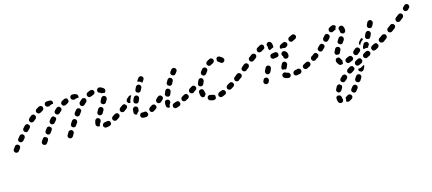

<svg xmlns="http://www.w3.org/2000/svg" viewBox="-62 -699 3186 1415"><g transform="rotate(-15 1531.5 9.0)"><path d="M448 -3Q449 -7 448 -11Q447 -15 445 -18Q443 -21 440 -23Q439 -23 439 -24Q438 -24 438 -24Q431 -28 423 -26Q416 -24 411 -17L400 2Q398 5 397 9Q396 13 397 17Q398 21 400 24Q403 27 406 29Q413 34 421 32Q429 30 434 23L445 4Q448 1 448 -3ZM35 7Q37 4 38 0Q39 -4 39 -8Q38 -11 37 -13Q36 -16 35 -18Q32 -19 30 -21Q29 -22 28 -23Q25 -25 22 -25Q19 -26 16 -25Q12 -25 9 -23Q5 -21 3 -17Q-3 -9 -9 -1Q-10 0 -10 0Q-15 7 -14 15Q-13 23 -6 28Q1 33 9 32Q17 31 22 24Q22 24 23 23Q29 15 35 7ZM252 -3Q253 -7 252 -11Q252 -13 251 -15Q250 -17 249 -18Q245 -20 242 -22Q240 -24 237 -26Q235 -27 233 -27Q231 -27 229 -27Q225 -26 222 -24Q218 -22 216 -18L204 -1Q200 6 201 14Q203 22 210 27Q217 31 225 30Q233 28 238 21L249 4Q251 1 252 -3ZM729 9Q733 2 730 -6Q730 -6 730 -7Q730 -7 730 -7Q729 -9 728 -12Q727 -14 725 -15Q723 -17 721 -18Q718 -20 714 -21Q710 -21 706 -20Q696 -18 687 -17Q683 -16 679 -14Q676 -12 674 -9Q671 -6 670 -2Q669 2 669 6Q670 14 677 19Q683 24 691 23Q704 22 716 18Q724 16 729 9ZM632 0Q628 -1 625 -4Q622 -6 620 -10Q619 -13 618 -17Q618 -19 618 -20Q618 -27 620 -34Q621 -40 624 -48Q625 -51 628 -54Q631 -57 634 -59Q638 -60 642 -60Q646 -61 650 -59Q657 -56 661 -49Q664 -41 661 -33Q660 -30 659 -27Q657 -25 656 -23Q650 -16 648 -8Q647 -4 647 0Q645 1 643 1Q641 1 639 2Q636 2 632 0ZM806 -35Q808 -43 804 -49Q803 -50 803 -50Q803 -51 802 -52Q800 -54 797 -56Q794 -58 791 -59Q787 -60 783 -59Q779 -58 775 -56Q766 -49 757 -44Q754 -42 751 -39Q749 -36 748 -32Q747 -28 748 -24Q748 -20 751 -17Q755 -10 763 -8Q771 -6 778 -10Q787 -15 798 -23Q804 -27 806 -35ZM91 -69Q92 -76 88 -82Q86 -83 83 -85Q82 -87 81 -88Q78 -89 76 -90Q73 -90 70 -90Q66 -90 62 -88Q59 -86 56 -83Q49 -75 42 -66Q37 -60 37 -52Q38 -44 45 -38Q51 -33 59 -34Q68 -35 73 -41Q80 -49 87 -57Q91 -63 91 -69ZM299 -73Q299 -79 296 -84Q292 -86 289 -89Q287 -91 285 -93Q283 -94 280 -94Q278 -94 276 -93Q272 -93 268 -91Q265 -89 263 -85L251 -69Q246 -62 247 -54Q249 -46 255 -41Q259 -38 262 -37Q266 -37 270 -37Q274 -38 278 -40Q281 -42 283 -45L295 -62Q299 -67 299 -73ZM493 -75Q494 -79 493 -83Q493 -86 491 -89Q489 -92 486 -94Q485 -95 484 -95Q477 -100 469 -98Q461 -96 457 -89L445 -70Q443 -67 442 -63Q441 -59 442 -55Q443 -51 445 -48Q447 -45 451 -43Q458 -38 466 -40Q474 -42 478 -49L491 -68Q493 -71 493 -75ZM858 -66Q860 -70 861 -74Q861 -78 861 -81Q860 -85 857 -89Q853 -95 844 -97Q836 -98 829 -93L826 -91Q823 -89 821 -85Q819 -82 818 -78Q817 -74 818 -70Q819 -66 821 -63Q826 -56 834 -55Q843 -54 849 -58L853 -61Q856 -63 858 -66ZM656 -105 667 -125Q669 -128 673 -130Q676 -133 680 -134Q684 -135 687 -134Q691 -133 695 -131Q702 -127 704 -119Q706 -111 701 -104L690 -85Q688 -81 684 -79Q681 -76 677 -76Q674 -75 671 -75Q668 -75 665 -77Q663 -78 661 -78Q655 -83 653 -91Q651 -99 656 -105ZM146 -125Q148 -128 148 -132Q148 -135 147 -137Q146 -140 145 -142Q143 -144 140 -146Q139 -148 139 -149Q133 -153 125 -152Q118 -151 113 -146Q106 -138 98 -130Q92 -124 93 -116Q93 -107 99 -102Q102 -99 106 -98Q109 -96 113 -96Q117 -96 121 -98Q124 -100 127 -103Q135 -111 142 -118Q145 -121 146 -125ZM349 -135Q350 -141 347 -146Q343 -149 340 -152Q338 -154 337 -156Q335 -157 332 -157Q330 -158 328 -158Q324 -157 320 -155Q317 -154 314 -151Q307 -143 300 -134Q295 -128 296 -120Q297 -111 303 -106Q310 -101 318 -102Q326 -103 331 -109Q338 -117 344 -125Q348 -129 349 -135ZM543 -149Q542 -156 537 -162Q536 -163 535 -164Q531 -166 528 -167Q524 -168 520 -168Q516 -167 513 -165Q509 -163 507 -160Q500 -151 493 -142Q488 -135 489 -127Q491 -119 497 -114Q501 -111 504 -110Q508 -109 512 -110Q516 -111 520 -113Q523 -115 525 -118Q532 -127 538 -136Q543 -141 543 -149ZM710 -197Q714 -204 722 -206Q730 -209 737 -205Q741 -203 743 -200Q746 -197 747 -193Q748 -189 748 -185Q747 -181 746 -177Q741 -169 734 -157Q732 -154 729 -151Q726 -149 722 -148Q718 -147 714 -148Q711 -148 707 -150Q707 -150 707 -150Q706 -151 706 -151Q699 -155 697 -163Q696 -171 700 -178Q706 -189 710 -197ZM208 -184Q210 -190 207 -196Q205 -199 203 -203Q202 -203 202 -204Q196 -209 189 -209Q182 -209 176 -204Q168 -197 159 -190Q153 -184 152 -176Q152 -168 157 -161Q163 -155 171 -155Q179 -154 186 -160Q194 -167 202 -173Q207 -178 208 -184ZM405 -190Q406 -196 405 -202Q401 -205 397 -211Q397 -212 396 -213Q390 -217 384 -216Q377 -215 372 -211Q364 -204 356 -196Q351 -191 350 -182Q350 -174 356 -168Q362 -162 370 -162Q378 -162 384 -168Q392 -175 399 -181Q403 -185 405 -190ZM599 -206Q601 -213 598 -219Q596 -221 595 -224Q592 -227 589 -228Q585 -230 581 -230Q577 -231 573 -229Q570 -228 567 -225Q558 -218 549 -209Q544 -203 544 -195Q544 -187 549 -181Q552 -178 556 -176Q560 -175 564 -175Q568 -175 571 -176Q575 -178 578 -181Q585 -189 593 -195Q598 -200 599 -206ZM273 -223Q275 -227 276 -230Q277 -232 277 -234Q277 -236 277 -237Q275 -242 274 -248Q269 -254 262 -256Q255 -257 248 -254Q238 -249 228 -242Q221 -238 219 -230Q217 -222 222 -215Q226 -208 234 -206Q242 -204 249 -208Q258 -214 267 -218Q270 -220 273 -223ZM444 -215Q441 -213 437 -213Q433 -212 429 -213Q425 -214 422 -216Q419 -219 417 -222Q412 -229 414 -237Q416 -245 424 -250Q434 -256 443 -260Q447 -262 451 -262Q455 -262 459 -261Q461 -260 464 -258Q466 -257 468 -254Q468 -248 471 -241Q471 -240 472 -239Q471 -234 468 -230Q465 -226 461 -224Q453 -220 444 -215ZM640 -227Q632 -224 625 -226Q617 -229 613 -237Q610 -244 613 -252Q615 -260 623 -263Q635 -269 647 -272Q650 -274 654 -273Q658 -273 662 -271Q665 -269 668 -266Q670 -263 671 -259Q671 -259 672 -259Q672 -259 672 -259Q671 -256 672 -252Q672 -251 672 -249Q671 -244 667 -240Q663 -236 658 -234Q649 -231 640 -227ZM708 -237Q700 -239 696 -246Q692 -254 695 -262Q696 -265 698 -268Q701 -272 704 -273Q708 -275 712 -276Q716 -276 720 -275Q737 -270 748 -259Q750 -256 752 -252Q753 -248 753 -244Q753 -240 751 -237Q750 -233 747 -230Q746 -229 745 -228Q744 -228 742 -227Q738 -229 733 -229Q727 -230 721 -229Q720 -229 720 -230Q719 -231 719 -231Q715 -235 708 -237ZM496 -243Q490 -249 490 -257Q490 -265 496 -271Q502 -277 510 -277Q527 -277 539 -271Q547 -267 549 -259Q552 -251 548 -244Q548 -243 548 -242Q547 -242 547 -241Q543 -242 539 -242Q530 -242 522 -239Q519 -238 517 -236Q514 -237 510 -237Q502 -237 496 -243ZM310 -237Q306 -238 303 -241Q300 -243 298 -246Q296 -250 295 -254Q294 -262 299 -269Q304 -275 313 -276Q321 -277 329 -277Q335 -277 341 -276Q349 -275 354 -268Q358 -261 357 -253Q356 -251 356 -250Q355 -248 355 -247Q352 -247 348 -247Q340 -246 332 -242Q328 -240 324 -237Q321 -237 318 -237Q314 -236 310 -237Z M997 24Q1001 23 1004 21Q1007 19 1010 16Q1012 13 1012 10Q1013 7 1013 4Q1013 3 1013 3Q1009 -3 1007 -10Q1004 -14 999 -15Q995 -17 990 -16Q986 -15 982 -15Q978 -15 975 -15Q971 -16 967 -15Q963 -14 960 -11Q957 -8 955 -5Q953 -1 953 3Q952 11 957 17Q963 24 971 24Q976 25 982 25Q989 25 997 24ZM1257 5Q1259 3 1261 -1Q1262 -3 1262 -6Q1263 -8 1262 -11Q1261 -13 1260 -15Q1258 -19 1257 -23Q1252 -27 1247 -28Q1241 -30 1235 -27Q1225 -23 1217 -21Q1209 -18 1205 -11Q1202 -4 1204 4Q1205 8 1208 11Q1210 14 1214 16Q1217 18 1221 18Q1225 18 1229 17Q1239 14 1250 10Q1254 8 1257 5ZM1163 -2Q1156 -6 1154 -15Q1153 -22 1153 -30Q1153 -36 1154 -41Q1154 -50 1161 -55Q1167 -60 1175 -59Q1184 -58 1189 -52Q1194 -46 1193 -37Q1193 -34 1193 -32Q1188 -27 1185 -21Q1181 -13 1181 -5Q1181 -2 1181 0Q1180 0 1179 1Q1179 1 1178 1Q1170 3 1163 -2ZM1085 -25Q1087 -31 1085 -38Q1083 -39 1082 -41Q1079 -44 1077 -48Q1071 -51 1065 -51Q1060 -51 1055 -48Q1046 -42 1038 -37Q1035 -35 1033 -31Q1030 -28 1029 -24Q1029 -20 1029 -17Q1030 -13 1032 -9Q1036 -2 1044 0Q1052 2 1059 -3Q1068 -8 1078 -15Q1083 -19 1085 -25ZM917 -16Q911 -22 911 -30Q911 -31 911 -32Q911 -42 913 -55Q914 -59 916 -62Q919 -66 922 -68Q925 -70 929 -71Q933 -72 937 -71Q941 -70 944 -68Q947 -66 950 -63Q952 -59 953 -55Q953 -52 953 -48Q951 -39 951 -32Q948 -30 946 -28Q939 -23 935 -15Q934 -13 933 -11Q933 -11 932 -11Q932 -11 931 -11Q923 -11 917 -16ZM1334 -36Q1337 -42 1335 -48Q1334 -50 1333 -52Q1330 -56 1328 -60Q1327 -61 1325 -62Q1323 -63 1321 -64Q1317 -65 1313 -64Q1310 -64 1306 -62Q1297 -57 1288 -52Q1285 -50 1282 -47Q1280 -44 1279 -40Q1277 -37 1278 -33Q1278 -29 1280 -25Q1284 -18 1292 -15Q1300 -13 1307 -17Q1316 -22 1326 -27Q1331 -30 1334 -36ZM1112 -49Q1104 -50 1099 -56Q1093 -62 1094 -70Q1094 -79 1100 -84Q1108 -91 1115 -98Q1118 -100 1122 -102Q1126 -103 1130 -103Q1132 -103 1134 -102Q1136 -102 1138 -101Q1140 -98 1143 -95Q1145 -93 1147 -91Q1148 -87 1149 -84Q1149 -80 1148 -77Q1147 -74 1145 -71Q1143 -69 1141 -67Q1134 -60 1127 -54Q1121 -49 1112 -49ZM1388 -74Q1389 -82 1384 -88Q1382 -92 1379 -94Q1375 -96 1371 -97Q1368 -97 1364 -97Q1360 -96 1357 -93H1356Q1353 -91 1350 -87Q1348 -84 1348 -80Q1347 -76 1348 -72Q1349 -68 1351 -65Q1353 -62 1357 -60Q1360 -58 1364 -57Q1368 -56 1372 -57Q1376 -58 1379 -60V-61Q1386 -65 1388 -74ZM876 -83Q878 -89 876 -95Q874 -97 872 -99Q870 -102 867 -106Q866 -107 864 -108Q862 -108 860 -109Q856 -109 852 -108Q848 -107 845 -105Q837 -99 829 -93Q822 -89 820 -81Q819 -72 824 -66Q826 -62 829 -60Q832 -58 836 -57Q840 -57 844 -57Q848 -58 851 -61Q860 -67 869 -73Q874 -77 876 -83ZM1179 -125Q1180 -129 1183 -131Q1186 -134 1189 -136Q1193 -137 1197 -137Q1201 -137 1205 -135Q1212 -132 1215 -124Q1219 -117 1215 -109Q1211 -100 1208 -91Q1206 -87 1204 -84Q1201 -81 1197 -80Q1196 -79 1194 -78Q1193 -78 1191 -78Q1185 -81 1178 -82Q1177 -82 1177 -82Q1172 -86 1170 -92Q1168 -99 1170 -105Q1174 -115 1179 -125ZM941 -136Q943 -140 946 -143Q949 -145 953 -147Q956 -148 960 -148Q964 -148 968 -146Q975 -143 978 -135Q981 -128 978 -120Q974 -110 970 -102Q968 -96 963 -93Q958 -89 953 -89Q947 -92 941 -93Q940 -93 939 -93Q934 -98 932 -104Q931 -111 933 -117Q937 -126 941 -136ZM929 -158Q927 -159 926 -159Q924 -160 922 -160Q918 -160 914 -159Q910 -157 907 -155Q900 -148 892 -142Q886 -136 885 -128Q884 -120 889 -113Q893 -109 898 -107Q904 -106 909 -107Q909 -108 909 -110Q909 -118 912 -125Q916 -135 921 -146Q924 -152 929 -158ZM1216 -200Q1218 -203 1221 -206Q1224 -208 1228 -209Q1231 -210 1235 -210Q1239 -209 1243 -207Q1250 -203 1252 -195Q1255 -188 1250 -180Q1246 -172 1241 -162Q1238 -157 1233 -154Q1227 -151 1221 -152Q1218 -154 1214 -156Q1211 -157 1209 -158Q1204 -162 1203 -169Q1202 -175 1205 -181Q1211 -191 1216 -200ZM984 -163Q986 -163 988 -163Q990 -163 992 -164Q996 -165 999 -167Q1002 -170 1004 -173L1014 -192Q1016 -195 1016 -199Q1016 -203 1015 -207Q1014 -211 1012 -214Q1009 -217 1005 -219Q1002 -221 998 -221Q994 -221 990 -220Q986 -219 983 -217Q980 -214 978 -211L969 -192Q966 -187 967 -180Q967 -174 972 -169Q975 -168 977 -167Q981 -165 984 -163ZM1263 -266Q1268 -272 1276 -273Q1284 -274 1291 -269Q1297 -264 1299 -256Q1300 -248 1295 -241L1293 -239Q1293 -238 1292 -237Q1291 -236 1291 -236Q1288 -232 1284 -227Q1280 -222 1275 -220Q1269 -219 1263 -220Q1259 -224 1254 -227Q1253 -228 1252 -228Q1248 -234 1248 -240Q1248 -247 1252 -252Q1259 -260 1263 -266ZM1012 -269Q1017 -275 1025 -277Q1033 -278 1040 -273Q1046 -269 1048 -261Q1049 -253 1045 -247L1043 -244Q1043 -242 1042 -242Q1041 -241 1040 -240Q1037 -235 1034 -231Q1033 -230 1032 -229Q1031 -228 1030 -227Q1029 -228 1028 -229Q1023 -235 1016 -239Q1009 -242 1001 -243Q999 -244 998 -244Q998 -247 999 -250Q1000 -253 1002 -255Q1007 -262 1012 -269Z M1499 32Q1497 32 1496 32Q1488 30 1481 28Q1473 26 1469 18Q1465 11 1468 3Q1469 -1 1471 -4Q1474 -7 1477 -9Q1481 -11 1485 -11Q1489 -12 1492 -10Q1498 -9 1504 -8Q1504 -8 1506 -7Q1509 -7 1511 -6Q1516 -6 1520 -3Q1523 0 1526 4Q1526 4 1526 5Q1525 11 1527 18Q1525 26 1519 30Q1512 34 1505 33Q1502 33 1499 32ZM1606 7Q1609 1 1607 -6Q1607 -7 1606 -9Q1604 -12 1602 -16Q1601 -17 1599 -18Q1597 -20 1595 -20Q1591 -22 1587 -22Q1583 -22 1580 -20Q1570 -16 1561 -13Q1558 -11 1555 -9Q1552 -6 1550 -2Q1548 1 1548 5Q1548 9 1549 13Q1552 21 1559 24Q1567 28 1575 25Q1585 21 1596 16Q1603 14 1606 7ZM1439 -7Q1435 -8 1432 -9Q1428 -11 1425 -14Q1423 -17 1421 -20Q1419 -25 1418 -30Q1417 -38 1416 -47Q1415 -55 1421 -62Q1426 -68 1435 -68Q1443 -69 1449 -64Q1455 -58 1456 -50Q1456 -44 1458 -38Q1458 -36 1459 -35Q1460 -32 1460 -29Q1460 -27 1460 -24Q1456 -21 1453 -17Q1450 -14 1448 -9Q1448 -9 1448 -9Q1447 -9 1447 -9Q1443 -7 1439 -7ZM1679 -35Q1682 -42 1679 -48Q1678 -50 1677 -52Q1675 -54 1673 -57Q1672 -59 1669 -60Q1667 -61 1665 -61Q1661 -62 1657 -62Q1653 -61 1650 -59Q1641 -53 1632 -48Q1625 -43 1623 -35Q1621 -27 1625 -20Q1629 -13 1637 -11Q1645 -9 1652 -13Q1661 -19 1671 -25Q1677 -29 1679 -35ZM1733 -74Q1734 -82 1729 -88Q1727 -92 1724 -94Q1720 -96 1716 -97Q1713 -97 1709 -97Q1705 -96 1702 -93L1700 -92Q1693 -88 1692 -79Q1690 -71 1695 -64Q1697 -61 1701 -59Q1704 -57 1708 -56Q1712 -56 1716 -56Q1720 -57 1723 -60L1724 -61Q1731 -65 1733 -74ZM1402 -78Q1404 -81 1404 -85Q1405 -88 1405 -90Q1405 -92 1404 -94Q1404 -95 1403 -96Q1402 -98 1401 -99Q1399 -102 1397 -105Q1392 -109 1385 -109Q1379 -109 1373 -105Q1363 -98 1356 -94Q1349 -89 1347 -81Q1346 -73 1350 -66Q1352 -63 1356 -60Q1359 -58 1363 -57Q1367 -57 1371 -57Q1375 -58 1378 -60Q1385 -65 1396 -73Q1399 -75 1402 -78ZM1435 -138Q1439 -145 1446 -148Q1454 -150 1462 -146Q1469 -143 1471 -135Q1474 -127 1470 -119Q1466 -112 1463 -103Q1462 -99 1459 -96Q1456 -93 1453 -91Q1452 -91 1450 -90Q1449 -90 1448 -89Q1442 -91 1435 -91Q1428 -94 1425 -101Q1423 -108 1425 -115Q1429 -127 1435 -138ZM1483 -210Q1486 -213 1489 -215Q1493 -217 1497 -217Q1501 -218 1505 -216Q1508 -215 1511 -213Q1518 -207 1519 -199Q1519 -191 1514 -185Q1508 -177 1502 -169Q1499 -165 1496 -163Q1493 -161 1489 -161Q1486 -160 1484 -160Q1482 -161 1480 -161Q1476 -164 1472 -166Q1471 -167 1471 -167Q1466 -172 1466 -179Q1465 -187 1469 -192Q1476 -202 1483 -210ZM1623 -268Q1627 -268 1631 -266Q1636 -263 1641 -259Q1647 -256 1652 -251Q1658 -245 1659 -237Q1659 -229 1654 -223Q1651 -220 1647 -218Q1644 -216 1640 -216Q1636 -216 1632 -217Q1628 -219 1625 -221Q1622 -224 1619 -226Q1619 -226 1619 -227Q1618 -227 1618 -227Q1615 -229 1612 -231Q1609 -232 1607 -235Q1605 -237 1603 -240Q1605 -245 1604 -251Q1604 -254 1604 -258Q1606 -261 1609 -264Q1612 -266 1615 -268Q1619 -269 1623 -268ZM1554 -268Q1562 -271 1570 -268Q1577 -265 1580 -257Q1582 -254 1582 -250Q1582 -246 1581 -242Q1579 -238 1576 -236Q1573 -233 1570 -231Q1562 -228 1554 -223Q1550 -220 1544 -219Q1538 -219 1533 -222Q1530 -227 1526 -230Q1526 -230 1525 -231Q1522 -237 1524 -245Q1526 -252 1532 -256Q1543 -263 1554 -268Z M1895 7Q1898 15 1906 18Q1909 20 1913 20Q1917 20 1921 19Q1925 17 1928 15Q1931 12 1932 8L1936 0Q1939 -8 1936 -15Q1934 -23 1926 -26Q1922 -28 1918 -28Q1914 -28 1911 -27Q1907 -26 1904 -23Q1901 -20 1900 -17L1896 -8Q1892 -1 1895 7ZM2094 15Q2087 20 2079 18Q2060 16 2049 7Q2046 4 2044 1Q2042 -2 2041 -6Q2041 -10 2042 -14Q2043 -18 2045 -21Q2051 -28 2059 -29Q2067 -30 2074 -25Q2075 -24 2077 -23Q2081 -22 2085 -21Q2089 -21 2093 -18Q2096 -16 2098 -13Q2100 -11 2100 -9Q2101 -7 2102 -5Q2102 -2 2102 1Q2102 1 2102 1Q2102 1 2102 2Q2101 10 2094 15ZM2179 6Q2182 4 2184 0Q2186 -3 2186 -7Q2186 -11 2185 -15Q2185 -17 2184 -19Q2181 -25 2174 -28Q2168 -31 2161 -29Q2150 -26 2140 -24Q2132 -22 2128 -15Q2123 -8 2125 0Q2125 4 2128 7Q2130 10 2133 12Q2137 15 2140 15Q2144 16 2148 15Q2160 13 2172 10Q2175 9 2179 6ZM2263 -36Q2266 -44 2262 -51Q2261 -53 2260 -54Q2258 -57 2256 -59Q2253 -61 2250 -61Q2246 -63 2242 -62Q2238 -62 2235 -60Q2225 -55 2216 -50Q2212 -48 2209 -45Q2207 -42 2205 -39Q2204 -35 2204 -31Q2205 -27 2206 -23Q2210 -16 2218 -13Q2225 -10 2233 -14Q2243 -19 2254 -25Q2261 -29 2263 -36ZM1926 -60Q1929 -52 1936 -49Q1940 -47 1944 -47Q1948 -47 1952 -49Q1955 -50 1958 -53Q1961 -55 1963 -59L1973 -81Q1976 -89 1974 -97Q1971 -105 1963 -108Q1959 -110 1955 -110Q1952 -110 1948 -109Q1944 -107 1941 -104Q1938 -102 1937 -98L1926 -76Q1923 -68 1926 -60ZM2049 -67Q2049 -71 2050 -74L2060 -95Q2063 -102 2071 -105Q2078 -108 2086 -105Q2090 -103 2092 -100Q2095 -97 2096 -93Q2098 -90 2098 -86Q2098 -82 2096 -78L2087 -58Q2085 -55 2083 -52Q2081 -50 2078 -48Q2075 -49 2073 -50Q2065 -52 2056 -51Q2056 -51 2055 -51Q2053 -53 2052 -55Q2051 -57 2050 -59Q2048 -63 2049 -67ZM2320 -74Q2321 -82 2316 -88Q2314 -92 2311 -94Q2307 -96 2303 -97Q2300 -97 2296 -97Q2292 -96 2289 -93L2286 -92Q2279 -87 2278 -79Q2276 -70 2281 -64Q2283 -60 2287 -58Q2290 -56 2294 -55Q2298 -55 2302 -56Q2306 -56 2309 -59L2311 -61Q2318 -65 2320 -74ZM1753 -90Q1754 -98 1748 -104Q1743 -111 1735 -112Q1727 -113 1720 -108Q1707 -97 1702 -93Q1698 -91 1696 -88Q1694 -85 1693 -81Q1693 -77 1693 -73Q1694 -69 1697 -66Q1701 -59 1709 -57Q1718 -56 1724 -61Q1731 -65 1745 -76Q1752 -81 1753 -90ZM1820 -138Q1822 -142 1822 -146Q1823 -150 1822 -153Q1821 -157 1818 -160Q1813 -167 1805 -168Q1797 -169 1790 -164L1771 -148Q1768 -146 1766 -142Q1764 -139 1763 -135Q1763 -131 1764 -127Q1765 -123 1768 -120Q1770 -117 1774 -115Q1777 -113 1781 -113Q1785 -112 1789 -113Q1793 -114 1796 -117L1815 -132Q1818 -135 1820 -138ZM2079 -152Q2077 -156 2076 -159Q2075 -163 2076 -167Q2077 -171 2079 -174Q2084 -181 2092 -182Q2100 -184 2107 -179Q2117 -172 2122 -161Q2124 -156 2124 -150Q2124 -144 2123 -138Q2121 -134 2119 -131Q2117 -128 2113 -126Q2110 -124 2106 -124Q2102 -123 2098 -124Q2097 -124 2097 -124Q2096 -125 2096 -125Q2096 -125 2095 -125Q2095 -125 2094 -126Q2088 -129 2085 -134Q2082 -140 2084 -147Q2081 -149 2079 -152ZM2054 -173Q2053 -181 2047 -186Q2041 -191 2033 -191Q2021 -190 2008 -187Q2004 -186 2001 -184Q1998 -182 1996 -179Q1993 -175 1993 -171Q1992 -167 1993 -164Q1994 -155 2001 -151Q2008 -146 2016 -148Q2026 -150 2036 -151Q2040 -151 2044 -153Q2047 -155 2050 -158Q2051 -159 2052 -160Q2052 -162 2053 -163Q2053 -168 2054 -172Q2054 -173 2054 -173ZM1893 -199Q1895 -208 1890 -214Q1885 -221 1877 -222Q1868 -223 1862 -219Q1852 -212 1842 -204Q1838 -201 1836 -198Q1834 -194 1834 -190Q1833 -186 1834 -183Q1835 -179 1838 -176Q1843 -169 1851 -168Q1859 -167 1866 -172Q1876 -179 1885 -186Q1892 -191 1893 -199ZM2105 -204Q2109 -203 2113 -202L2126 -208Q2130 -210 2132 -213Q2135 -216 2136 -220Q2137 -224 2137 -228Q2137 -232 2135 -235Q2133 -239 2130 -241Q2127 -244 2123 -245Q2120 -247 2116 -246Q2112 -246 2108 -244L2088 -234Q2085 -232 2082 -229Q2079 -226 2078 -222Q2077 -219 2077 -215Q2077 -211 2079 -208Q2079 -208 2079 -207Q2079 -207 2080 -206Q2080 -206 2081 -205Q2081 -204 2082 -203Q2085 -204 2088 -205Q2097 -206 2105 -204ZM1992 -241Q1992 -243 1992 -244Q1992 -245 1992 -245Q1987 -252 1988 -260Q1990 -268 1996 -273Q2003 -278 2011 -276Q2019 -275 2024 -268Q2032 -257 2032 -241Q2032 -236 2032 -230Q2032 -230 2032 -230Q2032 -230 2031 -229Q2027 -228 2022 -226L2002 -216Q2002 -216 2001 -216Q1996 -219 1994 -224Q1991 -229 1992 -235Q1992 -238 1992 -241ZM1966 -261Q1962 -268 1954 -271Q1946 -273 1939 -269Q1929 -264 1916 -256Q1909 -252 1908 -244Q1906 -235 1910 -228Q1914 -221 1922 -220Q1931 -218 1938 -222Q1949 -229 1958 -234Q1961 -236 1964 -238Q1966 -241 1967 -245Q1967 -245 1967 -246Q1965 -254 1966 -261ZM2164 -272 2184 -282Q2191 -286 2199 -283Q2207 -281 2211 -273Q2215 -266 2212 -258Q2209 -250 2202 -247L2182 -237Q2178 -235 2174 -234Q2170 -234 2167 -235Q2163 -237 2160 -239Q2157 -241 2156 -244Q2155 -245 2155 -245Q2155 -246 2155 -246Q2151 -254 2154 -261Q2157 -269 2164 -272Z M2448 287Q2448 290 2446 294Q2451 299 2458 301Q2465 303 2471 299Q2481 294 2492 287Q2495 284 2497 281Q2499 277 2500 273Q2500 269 2499 266Q2498 262 2496 259Q2491 252 2483 251Q2474 250 2468 254Q2460 260 2453 264Q2452 264 2451 265Q2450 266 2449 267Q2449 268 2449 270Q2451 279 2448 287ZM2420 247Q2418 243 2414 240Q2414 240 2413 240Q2406 240 2399 237Q2396 237 2393 239Q2391 240 2388 242Q2386 245 2384 249Q2383 253 2383 257Q2383 274 2390 287Q2394 294 2402 296Q2410 298 2418 294Q2421 292 2423 289Q2426 285 2427 281Q2428 278 2427 274Q2427 270 2425 266Q2423 263 2423 256Q2423 252 2420 247ZM2520 200Q2525 193 2534 192Q2542 191 2548 196Q2555 201 2556 209Q2557 217 2552 224Q2545 233 2538 241Q2534 246 2527 248Q2521 249 2515 246Q2514 246 2514 245Q2510 240 2505 236Q2503 231 2503 225Q2504 220 2508 215Q2514 208 2520 200ZM2446 180Q2446 175 2444 170Q2438 167 2434 162Q2434 161 2433 161Q2426 158 2420 161Q2413 163 2409 169Q2403 179 2398 189Q2394 197 2397 204Q2400 212 2407 216Q2411 217 2415 218Q2419 218 2423 216Q2426 215 2429 212Q2432 210 2434 206Q2438 198 2443 190Q2446 186 2446 180ZM2551 158Q2552 154 2554 151Q2560 143 2565 134Q2570 127 2578 125Q2586 123 2593 127Q2596 130 2599 133Q2601 136 2602 140Q2603 144 2602 148Q2601 152 2599 155Q2594 164 2588 173Q2584 178 2578 181Q2572 183 2566 181Q2564 180 2562 178Q2559 175 2555 174Q2554 172 2553 170Q2552 168 2552 166Q2551 162 2551 158ZM2500 126Q2502 120 2500 114Q2497 111 2495 107Q2493 105 2492 103Q2487 99 2480 100Q2474 100 2468 104Q2460 111 2452 119Q2446 124 2445 133Q2445 141 2451 147Q2456 153 2465 153Q2473 154 2479 148Q2486 142 2494 135Q2498 131 2500 126ZM2639 70 2621 80Q2614 84 2606 85Q2600 86 2595 85Q2593 90 2593 95Q2594 101 2598 105Q2601 106 2605 108Q2607 110 2609 112Q2612 112 2614 112Q2616 112 2619 111Q2623 110 2626 108Q2629 105 2631 102L2641 84Q2643 80 2643 76Q2644 72 2643 68Q2641 69 2639 70ZM2545 53Q2541 54 2538 56Q2528 62 2520 67Q2513 72 2511 80Q2509 88 2514 95Q2516 98 2519 101Q2522 103 2526 104Q2530 104 2534 104Q2538 103 2541 101Q2549 96 2558 90Q2562 88 2564 85Q2567 82 2567 78Q2568 76 2568 74Q2568 72 2568 69Q2565 66 2563 63Q2562 60 2561 58Q2559 56 2557 55Q2555 54 2553 54Q2549 53 2545 53ZM2635 46Q2637 42 2638 39Q2639 37 2639 34Q2639 32 2639 30Q2637 27 2635 24Q2634 21 2633 18Q2628 14 2622 13Q2615 12 2610 15L2591 25Q2588 27 2585 30Q2583 33 2582 37Q2580 41 2581 45Q2581 49 2583 52Q2587 60 2595 62Q2603 64 2610 60L2629 51Q2632 49 2635 46ZM2576 7Q2576 6 2577 5Q2578 2 2578 -1Q2578 -4 2578 -6Q2577 -7 2576 -8Q2572 -13 2570 -18Q2569 -19 2567 -20Q2566 -20 2565 -21Q2561 -22 2557 -22Q2553 -22 2549 -20Q2541 -16 2532 -13Q2525 -10 2521 -3Q2517 4 2520 12Q2521 16 2524 19Q2526 22 2530 24Q2533 26 2537 26Q2541 26 2545 25Q2556 21 2567 16Q2567 16 2568 16Q2568 15 2569 15Q2571 12 2575 9Q2575 8 2576 7ZM2709 4Q2712 -1 2711 -8Q2709 -10 2708 -13Q2706 -16 2705 -20Q2703 -21 2701 -22Q2700 -23 2698 -24Q2694 -25 2690 -25Q2686 -24 2682 -23L2664 -13Q2656 -9 2654 -1Q2651 7 2655 14Q2657 17 2660 20Q2663 23 2667 24Q2671 25 2675 25Q2679 24 2682 22L2701 13Q2706 10 2709 4ZM2490 22Q2486 24 2482 25Q2478 25 2474 24Q2470 22 2467 20Q2456 10 2450 -7Q2449 -10 2450 -14Q2450 -18 2452 -22Q2453 -25 2456 -28Q2459 -31 2463 -32Q2471 -34 2479 -31Q2486 -27 2488 -19Q2490 -13 2493 -11Q2495 -9 2496 -8Q2497 -7 2498 -5Q2497 -1 2496 4Q2496 10 2497 15Q2497 16 2497 16Q2496 17 2496 18Q2493 21 2490 22ZM2779 -32Q2782 -35 2783 -39Q2783 -41 2783 -43Q2783 -46 2783 -48Q2781 -50 2780 -52Q2777 -55 2776 -60Q2771 -63 2765 -64Q2759 -64 2753 -61Q2745 -56 2735 -51Q2728 -47 2726 -39Q2724 -31 2728 -24Q2730 -20 2733 -18Q2736 -15 2740 -14Q2743 -13 2747 -14Q2751 -14 2755 -16Q2765 -21 2773 -26Q2777 -28 2779 -32ZM2607 -15Q2599 -16 2593 -23Q2591 -26 2590 -29Q2589 -33 2589 -37Q2589 -41 2591 -45Q2593 -48 2596 -51Q2604 -57 2611 -64Q2614 -66 2618 -67Q2622 -69 2626 -69Q2628 -68 2630 -68Q2631 -68 2633 -67Q2636 -63 2639 -60Q2641 -59 2643 -57Q2644 -55 2644 -52Q2645 -50 2645 -48Q2644 -44 2643 -40Q2641 -37 2639 -34Q2636 -33 2633 -30Q2631 -28 2629 -26Q2625 -22 2621 -20Q2615 -14 2607 -15ZM2672 -43 2671 -42Q2669 -47 2668 -52Q2668 -57 2670 -62L2679 -80Q2681 -84 2684 -87Q2687 -89 2691 -90Q2695 -92 2698 -92Q2702 -91 2706 -90Q2713 -86 2716 -79Q2719 -72 2716 -65Q2714 -63 2712 -60Q2707 -54 2704 -45Q2696 -48 2687 -47Q2679 -46 2672 -43ZM2468 -100Q2470 -104 2473 -106Q2476 -109 2480 -110Q2484 -111 2488 -110Q2492 -110 2495 -108Q2503 -104 2505 -96Q2507 -88 2503 -81Q2498 -72 2495 -64Q2493 -60 2490 -57Q2487 -54 2483 -53Q2478 -55 2472 -55Q2469 -55 2465 -55Q2459 -59 2457 -66Q2455 -73 2458 -80Q2462 -89 2468 -100ZM2833 -66Q2835 -70 2836 -73Q2836 -77 2836 -81Q2835 -85 2832 -88Q2828 -95 2820 -97Q2811 -98 2805 -93H2803Q2800 -90 2798 -87Q2796 -84 2795 -80Q2794 -76 2795 -72Q2796 -68 2798 -65Q2803 -58 2811 -56Q2819 -55 2826 -60L2827 -61Q2831 -63 2833 -66ZM2336 -84Q2338 -90 2336 -96Q2334 -98 2332 -99Q2329 -103 2327 -107Q2325 -107 2323 -108Q2322 -109 2320 -109Q2316 -110 2312 -109Q2308 -108 2305 -105Q2297 -99 2289 -93Q2282 -89 2280 -81Q2279 -72 2284 -66Q2288 -59 2296 -57Q2305 -56 2311 -61Q2320 -67 2329 -73Q2334 -77 2336 -84ZM2669 -103Q2675 -109 2683 -112Q2683 -112 2683 -112Q2683 -112 2683 -112Q2681 -120 2681 -127Q2677 -127 2673 -125Q2669 -124 2666 -120Q2659 -112 2653 -105Q2650 -102 2649 -98Q2647 -95 2648 -91Q2648 -87 2649 -84Q2651 -80 2653 -78L2659 -90Q2663 -97 2669 -103ZM2721 -107Q2724 -107 2726 -107Q2728 -107 2730 -108Q2734 -109 2737 -112Q2740 -115 2741 -118L2750 -137Q2754 -145 2751 -152Q2748 -160 2741 -164Q2737 -165 2733 -166Q2729 -166 2725 -164Q2721 -163 2719 -160Q2716 -158 2714 -154L2705 -135Q2703 -129 2704 -123Q2705 -117 2709 -112Q2713 -111 2716 -110Q2719 -109 2721 -107ZM2398 -140Q2399 -146 2396 -152Q2394 -154 2392 -155Q2389 -158 2386 -161Q2381 -164 2375 -162Q2369 -161 2364 -157Q2357 -150 2350 -143Q2347 -140 2345 -137Q2344 -133 2343 -129Q2343 -125 2345 -121Q2346 -118 2349 -115Q2354 -109 2363 -108Q2371 -108 2377 -114Q2385 -121 2392 -129Q2397 -133 2398 -140ZM2513 -170Q2515 -173 2518 -176Q2522 -178 2525 -179Q2529 -180 2533 -179Q2537 -178 2541 -176Q2544 -174 2546 -171Q2548 -167 2549 -163Q2550 -160 2549 -156Q2549 -152 2547 -148Q2542 -141 2535 -131Q2532 -125 2526 -123Q2520 -121 2514 -122Q2510 -125 2506 -128Q2504 -129 2503 -129Q2499 -135 2498 -141Q2498 -147 2502 -153Q2509 -163 2513 -170ZM2453 -200Q2454 -206 2452 -211Q2446 -215 2442 -221Q2436 -224 2429 -223Q2423 -221 2418 -216L2405 -201Q2402 -198 2401 -194Q2400 -190 2400 -186Q2400 -182 2402 -179Q2404 -175 2407 -172Q2413 -167 2421 -167Q2429 -168 2435 -174L2449 -190Q2452 -194 2453 -200ZM2739 -209 2748 -228Q2752 -236 2760 -238Q2767 -241 2775 -238Q2782 -234 2785 -226Q2788 -219 2785 -211L2776 -192Q2773 -187 2768 -183Q2762 -180 2756 -181Q2753 -183 2750 -184Q2747 -186 2744 -186Q2739 -191 2738 -197Q2737 -203 2739 -209ZM2535 -219Q2535 -222 2534 -224Q2529 -231 2531 -239Q2533 -247 2540 -251Q2547 -256 2555 -254Q2564 -252 2568 -245Q2575 -233 2575 -219Q2575 -216 2575 -212Q2574 -204 2568 -199Q2562 -194 2554 -194Q2553 -195 2553 -195Q2547 -199 2540 -200Q2537 -204 2536 -208Q2534 -212 2535 -216Q2535 -218 2535 -219ZM2516 -258Q2515 -262 2513 -265Q2510 -268 2507 -270Q2504 -272 2500 -273Q2496 -274 2492 -273Q2479 -270 2466 -262Q2459 -257 2458 -249Q2456 -241 2460 -234Q2465 -227 2473 -225Q2481 -224 2488 -228Q2495 -232 2500 -234Q2502 -234 2505 -235Q2507 -236 2508 -237Q2509 -241 2509 -244Q2511 -252 2516 -258Z M2859 -89Q2860 -97 2856 -104Q2851 -111 2843 -112Q2835 -113 2828 -109L2804 -92Q2801 -90 2799 -86Q2797 -83 2796 -79Q2796 -75 2797 -71Q2797 -67 2800 -64Q2804 -57 2813 -56Q2821 -55 2828 -59L2851 -76Q2858 -81 2859 -89ZM2935 -139Q2937 -142 2938 -146Q2939 -150 2938 -154Q2937 -158 2934 -161Q2932 -164 2929 -166Q2925 -168 2921 -169Q2917 -170 2913 -169Q2910 -168 2906 -165L2883 -148Q2880 -146 2878 -143Q2876 -139 2875 -135Q2875 -131 2876 -127Q2877 -124 2879 -120Q2884 -114 2892 -112Q2900 -111 2907 -116L2930 -133Q2933 -135 2935 -139ZM3015 -207Q3016 -215 3011 -221Q3005 -228 2997 -229Q2989 -229 2983 -224Q2972 -216 2960 -207Q2954 -201 2953 -193Q2952 -185 2957 -178Q2962 -172 2970 -171Q2979 -170 2985 -175Q2997 -184 3008 -193Q3014 -198 3015 -207ZM3076 -256Q3077 -260 3077 -264Q3077 -268 3075 -272Q3074 -275 3071 -278Q3068 -281 3065 -283Q3061 -284 3057 -284Q3053 -284 3049 -282Q3046 -281 3043 -278Q3038 -273 3033 -268Q3027 -263 3027 -254Q3027 -246 3032 -240Q3038 -234 3046 -234Q3055 -234 3061 -240Q3066 -245 3071 -250Q3074 -253 3076 -256Z"/></g></svg>

Font: FRB American Cursive Dashed
Style: Bold Italic
Weight: 700
Italic angle: -25°
Version: Version 2.0;Modular Font Editor K font №1